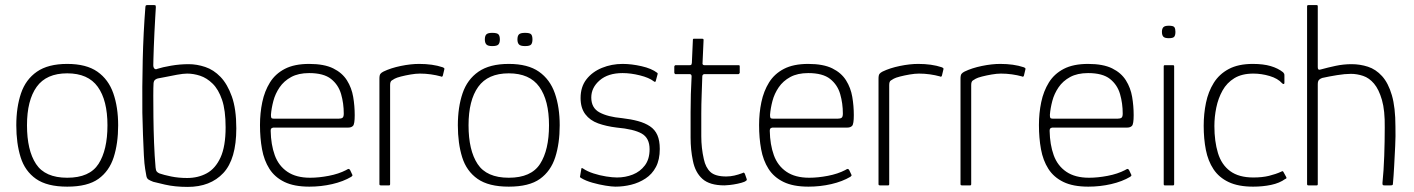

<svg xmlns="http://www.w3.org/2000/svg" viewBox="-20 -728 5554 754"><path d="M244 5Q165 5 121.5 -25.5Q78 -56 61 -110.5Q44 -165 44 -236Q44 -307 62.5 -361.5Q81 -416 125 -446.5Q169 -477 244 -477Q319 -477 362.5 -446.5Q406 -416 425 -361.5Q444 -307 444 -236Q444 -165 426.5 -110.5Q409 -56 366.5 -25.5Q324 5 244 5ZM244 -30Q332 -30 367 -84.5Q402 -139 402 -236Q402 -334 364 -387Q326 -440 244 -440Q162 -440 124 -387Q86 -334 86 -236Q86 -138 121.5 -84Q157 -30 244 -30Z M717 6Q667 6 628 -3Q589 -12 582 -14Q569 -19 563 -23Q557 -27 555 -36Q553 -45 550 -65Q547 -82 545 -118Q543 -154 541.5 -199Q540 -244 539 -285Q538 -385 540.5 -492.5Q543 -600 551 -701Q551 -703 552 -705.5Q553 -708 558 -708H586Q591 -708 591.5 -705Q592 -702 592 -699Q591 -683 589.5 -657Q588 -631 586.5 -601Q585 -571 584 -543Q583 -515 582.5 -496Q582 -477 582 -472Q582 -463 586.5 -458.5Q591 -454 599 -458Q617 -464 651.5 -470Q686 -476 721 -476Q753 -476 786 -465Q819 -454 846 -426Q873 -398 890.5 -349Q908 -300 908 -224Q908 -103 857 -48.5Q806 6 717 6ZM715 -29Q758 -29 792 -47.5Q826 -66 846 -109.5Q866 -153 866 -228Q866 -295 852 -336Q838 -377 815 -399.5Q792 -422 766 -430.5Q740 -439 715 -439Q700 -439 675 -434.5Q650 -430 629 -425.5Q608 -421 600 -420Q595 -419 589.5 -415Q584 -411 583 -401Q582 -387 582 -351.5Q582 -316 582.5 -267.5Q583 -219 585 -167Q587 -115 591 -70Q592 -59 595.5 -54.5Q599 -50 606 -47Q623 -41 652 -35Q681 -29 715 -29Z M1001 -237Q1001 -284 1010 -327Q1019 -370 1040 -404Q1061 -438 1098.5 -457.5Q1136 -477 1194 -477Q1253 -477 1288.5 -459.5Q1324 -442 1342.5 -412.5Q1361 -383 1367 -347.5Q1373 -312 1373 -276Q1373 -241 1366.5 -234Q1360 -227 1348 -227H1054Q1052 -227 1047.5 -225Q1043 -223 1043 -214Q1044 -160 1059 -118.5Q1074 -77 1108.5 -53.5Q1143 -30 1198 -30Q1232 -30 1271 -37.5Q1310 -45 1339 -60Q1345 -64 1348.5 -64.5Q1352 -65 1355 -60L1363 -43Q1365 -40 1364 -38.5Q1363 -37 1360 -34Q1328 -15 1284.5 -5Q1241 5 1195 5Q1135 5 1097 -13.5Q1059 -32 1038 -65Q1017 -98 1009 -142Q1001 -186 1001 -237ZM1330 -282Q1330 -322 1319.5 -358.5Q1309 -395 1280 -418Q1251 -441 1194 -441Q1152 -441 1123.5 -425.5Q1095 -410 1078 -385Q1061 -360 1053.5 -331.5Q1046 -303 1044 -277Q1044 -269 1045.5 -265.5Q1047 -262 1055 -262H1310Q1320 -262 1325 -265.5Q1330 -269 1330 -282Z M1626 -477Q1679 -477 1718 -464Q1720 -463 1723 -461.5Q1726 -460 1725 -456L1719 -431Q1718 -428 1716 -427Q1714 -426 1711 -428Q1693 -433 1672 -436Q1651 -439 1629 -439Q1613 -439 1592.5 -435.5Q1572 -432 1554.5 -427.5Q1537 -423 1530 -419Q1525 -416 1518.5 -412Q1512 -408 1512 -394V-6Q1512 -2 1511 -1Q1510 0 1507 0H1475Q1473 0 1471.5 -1Q1470 -2 1470 -5V-419Q1470 -433 1474 -438Q1478 -443 1486 -447Q1515 -461 1554 -469Q1593 -477 1626 -477Z M1978 5Q1899 5 1855.5 -25.5Q1812 -56 1795 -110.5Q1778 -165 1778 -236Q1778 -307 1796.5 -361.5Q1815 -416 1859 -446.5Q1903 -477 1978 -477Q2053 -477 2096.5 -446.5Q2140 -416 2159 -361.5Q2178 -307 2178 -236Q2178 -165 2160.5 -110.5Q2143 -56 2100.5 -25.5Q2058 5 1978 5ZM1978 -30Q2066 -30 2101 -84.5Q2136 -139 2136 -236Q2136 -334 2098 -387Q2060 -440 1978 -440Q1896 -440 1858 -387Q1820 -334 1820 -236Q1820 -138 1855.5 -84Q1891 -30 1978 -30ZM1943 -573Q1943 -560 1937.5 -553.5Q1932 -547 1913 -547Q1896 -547 1890 -553.5Q1884 -560 1884 -573Q1884 -587 1890 -593Q1896 -599 1913 -599Q1932 -599 1937.5 -593Q1943 -587 1943 -573ZM2071 -573Q2071 -560 2066 -553.5Q2061 -547 2042 -547Q2024 -547 2018 -553.5Q2012 -560 2012 -573Q2012 -587 2018 -593Q2024 -599 2042 -599Q2061 -599 2066 -593Q2071 -587 2071 -573Z M2263 -65Q2263 -68 2265 -68Q2267 -68 2270 -66Q2286 -55 2310.5 -47Q2335 -39 2360.5 -35Q2386 -31 2403 -31Q2436 -31 2465 -42.5Q2494 -54 2512.5 -78.5Q2531 -103 2531 -142Q2531 -186 2500 -203.5Q2469 -221 2402 -227Q2361 -232 2329 -243.5Q2297 -255 2278.5 -279.5Q2260 -304 2260 -343Q2260 -387 2283 -416.5Q2306 -446 2344 -461.5Q2382 -477 2425 -477Q2460 -477 2499.5 -468Q2539 -459 2561 -442Q2563 -440 2563 -439Q2563 -438 2562 -435L2555 -409Q2553 -404 2547 -409Q2529 -423 2493 -432Q2457 -441 2425 -441Q2368 -441 2335 -412.5Q2302 -384 2302 -345Q2302 -304 2334.5 -286.5Q2367 -269 2423 -264Q2458 -260 2485.5 -252.5Q2513 -245 2532.5 -232Q2552 -219 2561.5 -197.5Q2571 -176 2571 -143Q2571 -101 2556 -72.5Q2541 -44 2515 -27Q2489 -10 2458.5 -2.5Q2428 5 2397 5Q2383 5 2358 1Q2333 -3 2306.5 -10.5Q2280 -18 2262 -29Q2259 -31 2258 -32Q2257 -33 2258 -36Z M2825 0Q2767 0 2738.5 -25.5Q2710 -51 2701 -97Q2692 -140 2692 -187.5Q2692 -235 2692 -287Q2692 -323 2693 -358Q2694 -393 2696 -428Q2696 -437 2688 -437H2632Q2631 -437 2629.5 -439Q2628 -441 2628 -442V-467Q2628 -468 2629.5 -470Q2631 -472 2633 -472H2688Q2693 -472 2694.5 -473.5Q2696 -475 2697 -481L2701 -571Q2701 -576 2705 -576H2738Q2740 -576 2741.5 -575Q2743 -574 2743 -571L2739 -482Q2738 -477 2740 -474.5Q2742 -472 2746 -472H2880Q2883 -472 2884 -471Q2885 -470 2885 -467V-442Q2885 -442 2883.5 -439.5Q2882 -437 2880 -437H2746Q2744 -437 2741 -435Q2738 -433 2738 -428Q2737 -392 2735.5 -355.5Q2734 -319 2734 -282Q2734 -239 2734 -193Q2734 -147 2744 -103Q2751 -70 2770 -52.5Q2789 -35 2832 -35Q2848 -35 2863.5 -38.5Q2879 -42 2895 -48Q2900 -51 2901.5 -50Q2903 -49 2905 -46L2912 -26Q2914 -22 2911.5 -19.5Q2909 -17 2903 -14Q2893 -10 2876.5 -6.5Q2860 -3 2845.5 -1.5Q2831 0 2825 0Z M2961 -237Q2961 -284 2970 -327Q2979 -370 3000 -404Q3021 -438 3058.5 -457.5Q3096 -477 3154 -477Q3213 -477 3248.5 -459.5Q3284 -442 3302.5 -412.5Q3321 -383 3327 -347.5Q3333 -312 3333 -276Q3333 -241 3326.5 -234Q3320 -227 3308 -227H3014Q3012 -227 3007.5 -225Q3003 -223 3003 -214Q3004 -160 3019 -118.5Q3034 -77 3068.5 -53.5Q3103 -30 3158 -30Q3192 -30 3231 -37.5Q3270 -45 3299 -60Q3305 -64 3308.5 -64.5Q3312 -65 3315 -60L3323 -43Q3325 -40 3324 -38.5Q3323 -37 3320 -34Q3288 -15 3244.5 -5Q3201 5 3155 5Q3095 5 3057 -13.5Q3019 -32 2998 -65Q2977 -98 2969 -142Q2961 -186 2961 -237ZM3290 -282Q3290 -322 3279.5 -358.5Q3269 -395 3240 -418Q3211 -441 3154 -441Q3112 -441 3083.5 -425.5Q3055 -410 3038 -385Q3021 -360 3013.5 -331.5Q3006 -303 3004 -277Q3004 -269 3005.5 -265.5Q3007 -262 3015 -262H3270Q3280 -262 3285 -265.5Q3290 -269 3290 -282Z M3586 -477Q3639 -477 3678 -464Q3680 -463 3683 -461.5Q3686 -460 3685 -456L3679 -431Q3678 -428 3676 -427Q3674 -426 3671 -428Q3653 -433 3632 -436Q3611 -439 3589 -439Q3573 -439 3552.5 -435.5Q3532 -432 3514.5 -427.5Q3497 -423 3490 -419Q3485 -416 3478.5 -412Q3472 -408 3472 -394V-6Q3472 -2 3471 -1Q3470 0 3467 0H3435Q3433 0 3431.5 -1Q3430 -2 3430 -5V-419Q3430 -433 3434 -438Q3438 -443 3446 -447Q3475 -461 3514 -469Q3553 -477 3586 -477Z M3908 -477Q3961 -477 4000 -464Q4002 -463 4005 -461.5Q4008 -460 4007 -456L4001 -431Q4000 -428 3998 -427Q3996 -426 3993 -428Q3975 -433 3954 -436Q3933 -439 3911 -439Q3895 -439 3874.5 -435.5Q3854 -432 3836.5 -427.5Q3819 -423 3812 -419Q3807 -416 3800.5 -412Q3794 -408 3794 -394V-6Q3794 -2 3793 -1Q3792 0 3789 0H3757Q3755 0 3753.5 -1Q3752 -2 3752 -5V-419Q3752 -433 3756 -438Q3760 -443 3768 -447Q3797 -461 3836 -469Q3875 -477 3908 -477Z M4060 -237Q4060 -284 4069 -327Q4078 -370 4099 -404Q4120 -438 4157.5 -457.5Q4195 -477 4253 -477Q4312 -477 4347.5 -459.5Q4383 -442 4401.5 -412.5Q4420 -383 4426 -347.5Q4432 -312 4432 -276Q4432 -241 4425.5 -234Q4419 -227 4407 -227H4113Q4111 -227 4106.5 -225Q4102 -223 4102 -214Q4103 -160 4118 -118.5Q4133 -77 4167.5 -53.5Q4202 -30 4257 -30Q4291 -30 4330 -37.5Q4369 -45 4398 -60Q4404 -64 4407.5 -64.5Q4411 -65 4414 -60L4422 -43Q4424 -40 4423 -38.5Q4422 -37 4419 -34Q4387 -15 4343.5 -5Q4300 5 4254 5Q4194 5 4156 -13.5Q4118 -32 4097 -65Q4076 -98 4068 -142Q4060 -186 4060 -237ZM4389 -282Q4389 -322 4378.5 -358.5Q4368 -395 4339 -418Q4310 -441 4253 -441Q4211 -441 4182.5 -425.5Q4154 -410 4137 -385Q4120 -360 4112.5 -331.5Q4105 -303 4103 -277Q4103 -269 4104.5 -265.5Q4106 -262 4114 -262H4369Q4379 -262 4384 -265.5Q4389 -269 4389 -282Z M4596 -603Q4596 -590 4591.5 -584Q4587 -578 4570 -578Q4554 -578 4548.5 -584Q4543 -590 4543 -603Q4543 -615 4548.5 -621Q4554 -627 4570 -627Q4588 -627 4592 -621Q4596 -615 4596 -603ZM4591 -5Q4591 0 4587 0H4554Q4550 0 4550 -5V-467Q4550 -472 4554 -472H4587Q4591 -472 4591 -467Z M4901 5Q4843 5 4805 -13Q4767 -31 4745.5 -63.5Q4724 -96 4715.5 -139.5Q4707 -183 4707 -234Q4707 -281 4716 -324.5Q4725 -368 4746.5 -402.5Q4768 -437 4805.5 -457Q4843 -477 4900 -477Q4941 -477 4970 -468.5Q4999 -460 5019 -444Q5023 -439 5023.5 -437.5Q5024 -436 5024 -431V-403Q5024 -398 5021 -398Q5018 -398 5015 -401Q4998 -420 4966 -429.5Q4934 -439 4902 -439Q4857 -439 4827.5 -421Q4798 -403 4781 -372.5Q4764 -342 4756.5 -305.5Q4749 -269 4749 -233Q4749 -173 4763 -127Q4777 -81 4811 -56Q4845 -31 4902 -31Q4937 -31 4963.5 -37.5Q4990 -44 5012 -54Q5017 -58 5020 -53L5031 -33Q5033 -29 5031.5 -27.5Q5030 -26 5027 -25Q5005 -9 4972 -2Q4939 5 4901 5Z M5113 -5Q5113 -179 5113 -354Q5113 -529 5113 -703Q5113 -708 5118 -708Q5126 -708 5134.5 -708Q5143 -708 5151 -708Q5155 -708 5155 -703Q5155 -644 5155 -584Q5155 -524 5155 -464Q5155 -458 5157.5 -455.5Q5160 -453 5166 -455Q5195 -463 5225.5 -469.5Q5256 -476 5288 -476Q5321 -476 5352 -466Q5383 -456 5407.5 -429Q5432 -402 5446 -354Q5460 -306 5460 -231Q5461 -194 5459 -154Q5457 -114 5455 -76Q5453 -38 5450 -5Q5450 -2 5447.5 -1Q5445 0 5440 0Q5434 0 5428.5 0Q5423 0 5417 0Q5412 0 5410.5 -1.5Q5409 -3 5409 -9Q5414 -58 5416 -115.5Q5418 -173 5418 -227Q5419 -294 5407 -335.5Q5395 -377 5376 -399.5Q5357 -422 5333 -430Q5309 -438 5285 -438Q5262 -438 5231 -433Q5200 -428 5173 -422Q5166 -420 5160.5 -415Q5155 -410 5155 -397V-5Q5155 0 5151 0H5118Q5113 0 5113 -5Z"/></svg>

Font: Glory Thin ExtraLight
Style: Regular
Weight: 250
Version: Version 1.011